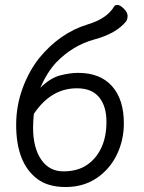

<svg xmlns="http://www.w3.org/2000/svg" viewBox="-20 -735 578 772"><path d="M116 -277Q113 -244 113 -222Q113 -141 145.5 -93.5Q178 -46 234.5 -46Q291 -46 328.5 -71Q366 -96 387 -140Q408 -184 408 -246Q408 -308 378.5 -344Q349 -380 289 -380Q185 -380 116 -277ZM142 -382Q183 -422 222.5 -432Q262 -442 294 -442Q383 -442 430.5 -388.5Q478 -335 478 -239Q478 -171 449.5 -112.5Q421 -54 368 -18.5Q315 17 244 17Q173 17 130 -15.5Q87 -48 66 -102.5Q45 -157 45 -233Q45 -309 70.5 -379Q96 -449 138 -502Q221 -603 333 -637Q410 -660 439 -709Q442 -715 452.5 -715Q463 -715 478 -700Q493 -685 493 -671.5Q493 -658 487 -649Q447 -600 360 -576.5Q273 -553 206 -484Q169 -444 142 -382Z"/></svg>

Font: LXGW WenKai Lite
Style: Regular
Weight: 400
Designer: LXGW / Fontworks Inc.
Foundry: LXGW / Fontworks Inc.
Version: Version 1.511; March 25, 2025